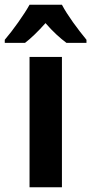

<svg xmlns="http://www.w3.org/2000/svg" viewBox="-61 -786 383 806"><path d="M199 -766H63C41 -726 -8 -657 -41 -619V-606H44C69 -625 99 -654 130 -689C160 -654 191 -626 218 -606H302V-619C265 -664 222 -722 199 -766ZM199 0V-547H63V0Z"/></svg>

Font: Noto Sans Devanagari UI Condensed
Style: Bold
Weight: 700
Width: 3
Designer: Jelle Bosma - Monotype Design Team
Foundry: Monotype Imaging Inc.
Version: Version 2.004